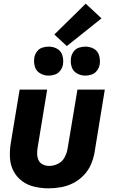

<svg xmlns="http://www.w3.org/2000/svg" viewBox="-20 -1018 616 1046"><path d="M245 8Q278 8 312 2Q346 -4 378 -20Q410 -36 435.5 -62.5Q461 -89 475 -121Q489 -153 495 -187L551 -530H402L348 -207Q344 -183 331.5 -160Q319 -137 295.5 -125.5Q272 -114 248 -114Q230 -114 214 -121.5Q198 -129 190.5 -144.5Q183 -160 182.5 -178Q182 -196 185 -214L237 -530H87L38 -234Q32 -194 34.5 -155.5Q37 -117 54.5 -84.5Q72 -52 101.5 -30.5Q131 -9 168.5 -0.5Q206 8 245 8ZM445 -606Q462 -606 479.5 -612Q497 -618 508.5 -633.5Q520 -649 523 -666Q527 -691 520 -715.5Q513 -740 492 -752Q471 -764 445 -764Q428 -764 410.5 -758.5Q393 -753 381.5 -737.5Q370 -722 367 -704Q363 -679 370 -655Q377 -631 398.5 -618.5Q420 -606 445 -606ZM245 -606Q262 -606 279.5 -612Q297 -618 308.5 -633.5Q320 -649 323 -666Q327 -691 320 -715.5Q313 -740 292 -752Q271 -764 245 -764Q228 -764 210.5 -758.5Q193 -753 181.5 -737.5Q170 -722 167 -704Q163 -679 170 -655Q177 -631 198.5 -618.5Q220 -606 245 -606ZM344 -767 533 -918 447 -998 276 -830Z"/></svg>

Font: Iosevka Sparkle Heavy Oblique
Style: Regular
Weight: 900
Italic angle: -9°
Designer: Belleve Invis
Foundry: Belleve Invis
Version: Version 4.5.0; ttfautohint (v1.8.3)